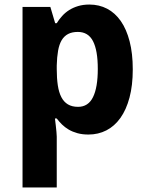

<svg xmlns="http://www.w3.org/2000/svg" viewBox="-20 -576 648 836"><path d="M365.2 9.8Q338.4 9.8 317.1 3.9Q295.9 -2 279.3 -11.7Q262.7 -21.5 250 -33.9Q237.3 -46.4 227.1 -60.1H219.2Q221.2 -43 223.1 -27.8Q224.6 -15.1 225.8 -1.7Q227.1 11.7 227.1 19V240.2H78.1V-545.9H199.2L220.2 -475.1H227.1Q237.3 -491.7 250.5 -506.3Q263.7 -521 281 -532Q298.3 -543 320.3 -549.6Q342.3 -556.2 369.1 -556.2Q411.6 -556.2 446.3 -538.1Q481 -520 505.9 -484.4Q530.8 -448.7 544.4 -396Q558.1 -343.3 558.1 -273.9Q558.1 -204.1 543.9 -151.1Q529.8 -98.1 504.2 -62.3Q478.5 -26.4 443.1 -8.3Q407.7 9.8 365.2 9.8ZM318.8 -437Q293.9 -437 276.6 -428Q259.3 -418.9 248.5 -400.9Q237.8 -382.8 232.9 -355.2Q228 -327.6 227.1 -291V-274.9Q227.1 -235.4 231.7 -204.6Q236.3 -173.8 247.1 -153.1Q257.8 -132.3 275.6 -121.6Q293.5 -110.8 319.8 -110.8Q364.3 -110.8 385 -153.1Q405.8 -195.3 405.8 -275.9Q405.8 -356.4 385 -396.7Q364.3 -437 318.8 -437Z"/></svg>

Font: Droid Sans
Style: Bold
Weight: 700
Foundry: Ascender Corporation
Version: Version 1.00 build 112